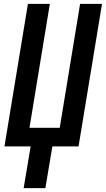

<svg xmlns="http://www.w3.org/2000/svg" viewBox="-20 -755 546 990"><path d="M102 215 138 0H3L124 -735H237L132 -96H288L393 -735H506L385 0H250L214 215Z"/></svg>

Font: Iosevka SS18
Style: Bold Italic
Weight: 700
Italic angle: -9°
Monospace: yes
Designer: Belleve Invis
Foundry: Belleve Invis
Version: Version 25.1.1; ttfautohint (v1.8.4)